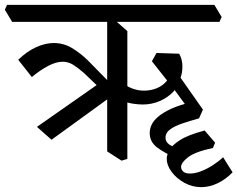

<svg xmlns="http://www.w3.org/2000/svg" viewBox="-35 -628 977 790"><path d="M793 142Q756 142 723.5 124Q691 106 671 79Q651 52 651 25Q651 10 661.5 -10Q672 -30 705.5 -51.5Q739 -73 807 -91L850 -41L841 -19Q769 -4 739.5 18.5Q710 41 710 59Q710 69 718.5 77.5Q727 86 747 86Q768 86 792.5 76.5Q817 67 841 51.5Q865 36 883 19L922 81Q894 110 860.5 126Q827 142 793 142ZM685 20Q639 0 610 -22.5Q581 -45 581 -81Q581 -98 589 -115Q597 -132 616.5 -148.5Q636 -165 669.5 -180.5Q703 -196 755 -208L800 -177L784 -141Q748 -131 716.5 -120.5Q685 -110 665.5 -96Q646 -82 646 -61Q646 -30 700 -18ZM552 -198Q536 -198 514.5 -201Q493 -204 477 -211V-282Q493 -269 514.5 -262Q536 -255 558 -255Q585 -255 610 -265Q635 -275 652 -296Q669 -317 672 -348L707 -302Q701 -275 678.5 -251Q656 -227 623 -212.5Q590 -198 552 -198ZM758 -156 667 -280 694 -328 800 -177ZM669 -276 590 -376 609 -410 702 -407Q713 -389 715 -365Q717 -341 711 -318Q705 -295 690 -279L663 -309ZM545 -538 515 -588 524 -608H847L877 -558L868 -538ZM440 -204 310 -328Q286 -349 266 -361.5Q246 -374 223 -374Q196 -374 163.5 -357Q131 -340 96 -311L40 -382Q76 -417 114 -434Q152 -451 186 -451Q227 -451 261 -430.5Q295 -410 325 -381L437 -267ZM177 -53 117 -106 380 -290 435 -240ZM465 33 406 -5V-562L431 -551L489 -500V26ZM15 -538 -15 -588 -6 -608H579L609 -558L600 -538Z"/></svg>

Font: Eczar
Style: Regular
Weight: 400
Designer: Vaibhav Singh
Foundry: Rosetta Type Foundry
Version: Version 2.000